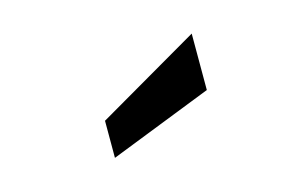

<svg xmlns="http://www.w3.org/2000/svg" viewBox="-40 -835 551 345"><g transform="rotate(-15 235.5 -663.0)"><path d="M140 -642 331 -753V-648L140 -573Z"/></g></svg>

Font: Cabin Medium
Style: Regular
Weight: 500
Designer: Pablo Impallari
Foundry: Pablo Impallari. http://www.impallari.com Igino Marini. http://www.ikern.com
Version: Version 2.001